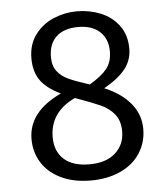

<svg xmlns="http://www.w3.org/2000/svg" viewBox="-52 -746 703 804"><g transform="rotate(-5 300.0 -344.5)"><path d="M387 -369Q457 -340 496 -293Q535 -246 535 -185Q535 -129 506 -84Q477 -39 423 -14Q369 11 298 11Q226 11 173 -14.5Q120 -40 92.5 -84Q65 -128 65 -183Q65 -298 204 -363Q147 -390 120.5 -426.5Q94 -463 94 -520Q94 -579 125 -620Q156 -661 203.5 -680.5Q251 -700 300 -700Q353 -700 400 -681Q447 -662 476.5 -622.5Q506 -583 506 -525Q506 -476 476 -439Q446 -402 387 -369ZM328 -390Q379 -420 401.5 -448.5Q424 -477 424 -521Q424 -573 391.5 -603.5Q359 -634 300 -634Q241 -634 208.5 -604Q176 -574 176 -519Q176 -481 193.5 -458.5Q211 -436 240 -422.5Q269 -409 328 -390ZM261 -339Q154 -289 154 -183Q154 -124 191 -90.5Q228 -57 298 -57Q368 -57 407 -92Q446 -127 446 -183Q446 -227 424 -254.5Q402 -282 366.5 -298Q331 -314 261 -339Z"/></g></svg>

Font: FiraDG Mono
Style: Regular
Weight: 400
Designer: Carrois Corporate & Edenspiekermann AG
Foundry: Carrois Corporate GbR & Edenspiekermann AG
Version: Version 3.206